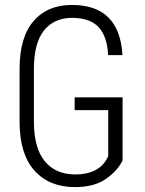

<svg xmlns="http://www.w3.org/2000/svg" viewBox="-20 -741 582 771"><path d="M280.8 -40.5Q382.8 -40.5 414.6 -114.3V-298.8H279.8V-350.1H472.2V-96.7Q452.1 -55.2 405.3 -22.5Q358.4 10.3 280.8 10.3Q177.7 10.3 118.2 -56.2Q58.6 -122.6 58.6 -252.4V-463.9Q58.6 -591.3 114.7 -656.2Q170.9 -721.2 268.6 -721.2Q460.4 -721.2 471.7 -519.5H414.1Q411.1 -592.8 377 -630.9Q342.8 -668.9 269.5 -669.4Q196.3 -668.9 156.2 -618.2Q116.2 -567.4 116.2 -464.8V-252.4Q116.2 -146.5 159.7 -93.8Q203.1 -41 280.8 -40.5Z"/></svg>

Font: RobotoCondensed-Light
Style: Light
Weight: 300
Designer: Google
Version: Version 1.200311; 2013